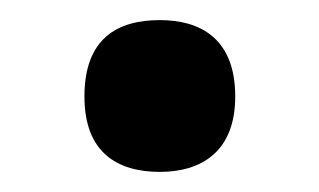

<svg xmlns="http://www.w3.org/2000/svg" viewBox="-20 -451 317 191"><path d="M139 -280C179 -280 214 -299 214 -355C214 -413 179 -431 139 -431C97 -431 64 -413 64 -355C64 -299 97 -280 139 -280Z"/></svg>

Font: Noto Serif Lao SemiBold
Style: Regular
Weight: 600
Designer: Monotype Design Team
Foundry: Monotype Imaging Inc.
Version: Version 2.003